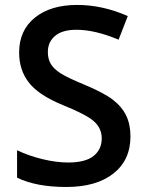

<svg xmlns="http://www.w3.org/2000/svg" viewBox="-20 -744 590 774"><path d="M505.9 -193.8Q505.9 -98.6 437 -44.4Q368.2 9.8 247.1 9.8Q126 9.8 48.8 -27.8V-138.2Q97.7 -115.2 152.6 -102.1Q207.5 -88.9 254.9 -88.9Q324.2 -88.9 357.2 -115.2Q390.1 -141.6 390.1 -186Q390.1 -226.1 359.9 -253.9Q329.6 -281.7 234.9 -319.8Q137.2 -359.4 97.2 -410.2Q57.1 -460.9 57.1 -532.2Q57.1 -621.6 120.6 -672.9Q184.1 -724.1 291 -724.1Q393.6 -724.1 495.1 -679.2L458 -584Q362.8 -624 288.1 -624Q231.4 -624 202.1 -599.4Q172.9 -574.7 172.9 -534.2Q172.9 -506.3 184.6 -486.6Q196.3 -466.8 223.1 -449.2Q250 -431.6 319.8 -402.8Q398.4 -370.1 435.1 -341.8Q471.7 -313.5 488.8 -277.8Q505.9 -242.2 505.9 -193.8Z"/></svg>

Font: f2_44652          
Style: Regular
Weight: 600
Foundry: Ascender Corporation
Version: Version 1.10